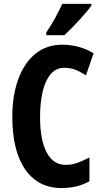

<svg xmlns="http://www.w3.org/2000/svg" viewBox="-20 -953 523 983"><path d="M309.1 -606Q267.1 -606 239.5 -573.5Q211.9 -541 198.5 -484.4Q185.1 -427.7 185.1 -355Q185.1 -235.8 219 -172.4Q252.9 -108.9 315.9 -108.9Q349.1 -108.9 378.9 -120.1Q408.7 -131.3 438 -147V-24.9Q376 9.8 295.9 9.8Q175.3 9.8 109.1 -85.4Q43 -180.7 43 -356Q43 -462.4 72.8 -545.7Q102.5 -628.9 159.7 -676.5Q216.8 -724.1 298.8 -724.1Q385.7 -724.1 459 -680.2L419.9 -566.9Q393.6 -585 366.7 -595.5Q339.8 -606 309.1 -606ZM447.8 -933.1V-923.8Q434.6 -905.3 410.6 -877.9Q386.7 -850.6 359.9 -822.5Q333 -794.4 309.6 -772.9H216.8V-786.1Q243.2 -825.7 263.2 -862.5Q283.2 -899.4 298.8 -933.1Z"/></svg>

Font: Open Sans Condensed
Style: Bold
Weight: 700
Width: 3
Designer: Monotype Design Team
Foundry: Monotype Imaging Inc.
Version: Version 3.003; ttfautohint (v1.8.4)